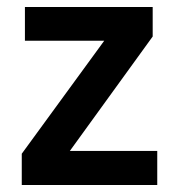

<svg xmlns="http://www.w3.org/2000/svg" viewBox="-20 -527 509 547"><path d="M428 0H42V-89L277 -411H51V-507H415V-423L179 -97H428Z"/></svg>

Font: Hind Madurai SemiBold
Style: Regular
Weight: 600
Designer: Jyotish Sonowal
Foundry: Indian Type Foundry
Version: Version 1.001;PS 1.0;hotconv 1.0.86;makeotf.lib2.5.63406; tt